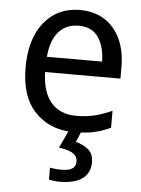

<svg xmlns="http://www.w3.org/2000/svg" viewBox="-55 -589 642 873"><g transform="rotate(5 266.0 -153.0)"><path d="M389.2 139.2C389.2 113.8 381.3 94.2 365.2 81.1C349.1 67.9 330.1 58.6 308.1 53.2L327.1 8.8C349.1 7.8 368.7 5.4 385.7 1.5C410.6 -3.9 436 -12.7 461.9 -24.9V-102.1C435.1 -89.8 409.7 -81.1 384.8 -74.7C359.9 -68.4 331.1 -64.9 298.8 -64.9C200.7 -64.9 143.6 -129.9 141.1 -251H484.9V-304.2C484.9 -377.4 466.3 -436 428.7 -480C391.1 -523.9 339.8 -545.9 274.9 -545.9C207.5 -545.9 153.3 -521 112.3 -471.2C71.3 -420.9 50.8 -352.1 50.8 -264.2C50.8 -174.8 73.2 -106.4 118.7 -60.1C158.2 -19 209 3.9 270 8.8L233.9 85.9C283.2 92.3 318.8 106.4 318.8 141.1C318.8 174.3 294.9 185.1 252 185.1C232.9 185.1 212.9 182.6 201.2 180.2V234.9C211.4 237.3 230 240.2 250 240.2C343.3 240.2 389.2 203.1 389.2 139.2ZM274.9 -474.1C315.4 -474.1 345.7 -460 365.2 -431.6C384.3 -403.3 394.5 -366.2 395 -320.8H143.1C150.9 -417 196.3 -474.1 274.9 -474.1Z"/></g></svg>

Font: Avrile Sans
Style: Regular
Weight: 400
Designer: Monotype Design Team, Google (font), Stefan Peev (BGR Cyrillic), Cristiano Sobral (main changes)
Foundry: The Avrile Sans Project Authors
Version: Version 3.110